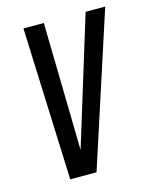

<svg xmlns="http://www.w3.org/2000/svg" viewBox="-94 -655 572 719"><g transform="rotate(-15 191.5 -295.5)"><path d="M89 0 66 -591H145L155 -93H154L307 -591H383L191 0Z"/></g></svg>

Font: Alumni Sans Medium
Style: Italic
Weight: 500
Italic angle: -8°
Designer: Robert E. Leuschke
Foundry: Robert E. Leuschke
Version: Version 1.016